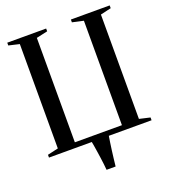

<svg xmlns="http://www.w3.org/2000/svg" viewBox="-164 -861 1030 1167"><g transform="rotate(-20 351.0 -277.0)"><path d="M381 189.5H322.5Q321 172 318.8 152Q316.5 132 313.5 111Q310.5 90 307.5 69.8Q304.5 49.5 301.5 31.5Q298.5 13.5 296 0H19V-18L88.5 -34V-709L19.5 -725V-743H271V-725L198.5 -709V-33.5H503V-709L431 -725V-743H682V-725L613 -709V-34L682.5 -18V0H406Q403 19 399.5 42Q396 65 392.8 90Q389.5 115 386.5 140.5Q383.5 166 381 189.5Z"/></g></svg>

Font: Merriweather 144pt
Style: Regular
Weight: 400
Version: Version 2.100